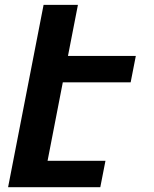

<svg xmlns="http://www.w3.org/2000/svg" viewBox="-20 -780 642 800"><path d="M13.7 0H397.9L419.4 -109.9H178.2L241.7 -437H524.4L545.9 -546.9H263.2L304.7 -759.8H161.6Z"/></svg>

Font: Hack
Style: Bold Oblique
Weight: 700
Italic angle: -12°
Monospace: yes
Designer: Christopher Simpkins
Foundry: Christopher Simpkins
Version: Version 2.010